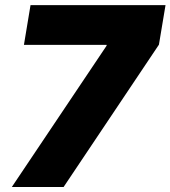

<svg xmlns="http://www.w3.org/2000/svg" viewBox="-20 -748 682 768"><path d="M27.3 0 406.2 -564.9 406.7 -568.4H75.7L102.1 -727.5H642.1L615.7 -569.3L234.4 0Z"/></svg>

Font: Inter 16pt Black
Style: Italic
Weight: 900
Italic angle: -9.3988°
Version: Version 4.001;git-66647c0bb